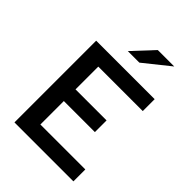

<svg xmlns="http://www.w3.org/2000/svg" viewBox="-261 -1044 1163 1163"><g transform="rotate(45 320.5 -462.0)"><path d="M84 0V-700H585V-598H204V-403H470V-303H204V-102H589V0ZM264 -791 388 -924H529L363 -791Z"/></g></svg>

Font: Red Hat Text Medium
Style: Regular
Weight: 500
Designer: Pentagram, MCKL
Foundry: Pentagram, MCKL
Version: Version 1.023